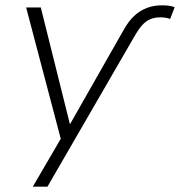

<svg xmlns="http://www.w3.org/2000/svg" viewBox="-20 -520 675 720"><path d="M445 -410Q463 -442 484.5 -461.5Q506 -481 531.5 -490.5Q557 -500 587 -500Q603 -500 613.5 -498.5Q624 -497 635 -493L618 -449Q611 -452 600.5 -453.5Q590 -455 582 -455Q560 -455 543.5 -448Q527 -441 513 -425.5Q499 -410 482 -380L158 180H103L218 -17L213 20L78 -492H133L242 -55H243Z"/></svg>

Font: Nunito Sans 7pt ExtraLight
Style: Italic
Weight: 250
Italic angle: -9°
Designer: Vernon Adams
Foundry: Vernon Adams
Version: Version 3.101;gftools[0.9.27]